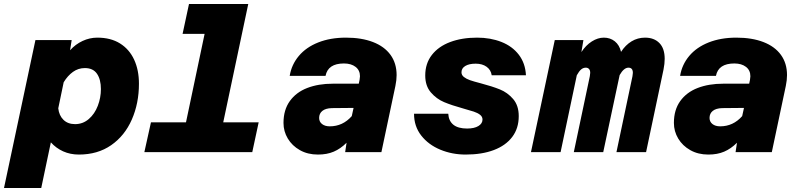

<svg xmlns="http://www.w3.org/2000/svg" viewBox="-74 -760 3994 959"><path d="M620 -342Q620 -244 584.5 -163Q549 -82 481.5 -35Q414 12 320 12Q277 12 241.5 -4Q206 -20 180 -49L132 179H-54L103 -560H284L276 -509Q303 -539 338.5 -555.5Q374 -572 412 -572Q479 -572 525.5 -543Q572 -514 596 -462Q620 -410 620 -342ZM301 -140Q340 -140 369.5 -165.5Q399 -191 414.5 -231.5Q430 -272 430 -315Q430 -363 410.5 -391.5Q391 -420 350 -420Q317 -420 290.5 -401Q264 -382 244 -349L217 -219Q221 -183 243 -161.5Q265 -140 301 -140Z M680 -149H855L948 -591H838L870 -740H1166L1041 -149H1218L1186 0H647Z M1657 -47Q1627 -17 1593 -2.5Q1559 12 1514 12Q1463 12 1424 -10Q1385 -32 1363.5 -68Q1342 -104 1342 -146Q1342 -211 1373.5 -255Q1405 -299 1460.5 -320.5Q1516 -342 1589 -342H1718L1722 -361Q1724 -373 1724 -379Q1724 -409 1702 -426Q1680 -443 1644 -443Q1564 -443 1552 -381H1373Q1382 -437 1418.5 -480.5Q1455 -524 1515.5 -548Q1576 -572 1654 -572Q1732 -572 1789 -550Q1846 -528 1876.5 -486Q1907 -444 1907 -385Q1907 -360 1901 -331L1831 0H1650ZM1573 -129Q1638 -129 1683 -180L1692 -221L1583 -220Q1552 -219 1536 -206Q1520 -193 1520 -171Q1520 -152 1534.5 -140.5Q1549 -129 1573 -129Z M1994 -192H2165Q2167 -156 2190.5 -137Q2214 -118 2259 -118Q2295 -118 2315.5 -130.5Q2336 -143 2336 -163Q2336 -177 2324 -186.5Q2312 -196 2292.5 -202.5Q2273 -209 2240 -218Q2182 -234 2144 -250Q2106 -266 2078 -298.5Q2050 -331 2050 -383Q2050 -443 2083 -485.5Q2116 -528 2174.5 -550Q2233 -572 2309 -572Q2376 -572 2430.5 -550.5Q2485 -529 2517.5 -486.5Q2550 -444 2553 -384H2382Q2378 -411 2356.5 -426.5Q2335 -442 2302 -442Q2269 -442 2250 -430.5Q2231 -419 2231 -399Q2231 -385 2243 -375.5Q2255 -366 2273.5 -359.5Q2292 -353 2327 -344Q2384 -329 2422.5 -313.5Q2461 -298 2489 -265.5Q2517 -233 2517 -180Q2517 -119 2484.5 -76Q2452 -33 2392.5 -10.5Q2333 12 2252 12Q2184 12 2125 -12.5Q2066 -37 2030 -83Q1994 -129 1994 -192Z M3087 -396Q3087 -422 3065 -422Q3042 -422 3021 -385L2939 0H2792L2872 -379Q2874 -391 2874 -396Q2874 -409 2868 -415.5Q2862 -422 2852 -422Q2839 -422 2828.5 -413Q2818 -404 2807 -384L2726 0H2578L2697 -560H2840L2830 -500Q2852 -534 2882 -553Q2912 -572 2942 -572Q2974 -572 2997 -553.5Q3020 -535 3028 -501Q3050 -535 3080.5 -553.5Q3111 -572 3148 -572Q3193 -572 3219.5 -545Q3246 -518 3246 -466Q3246 -442 3240 -412L3153 0H3005L3085 -379Q3087 -393 3087 -396Z M3607 -47Q3577 -17 3543 -2.5Q3509 12 3464 12Q3413 12 3374 -10Q3335 -32 3313.5 -68Q3292 -104 3292 -146Q3292 -211 3323.5 -255Q3355 -299 3410.5 -320.5Q3466 -342 3539 -342H3668L3672 -361Q3674 -373 3674 -379Q3674 -409 3652 -426Q3630 -443 3594 -443Q3514 -443 3502 -381H3323Q3332 -437 3368.5 -480.5Q3405 -524 3465.5 -548Q3526 -572 3604 -572Q3682 -572 3739 -550Q3796 -528 3826.5 -486Q3857 -444 3857 -385Q3857 -360 3851 -331L3781 0H3600ZM3523 -129Q3588 -129 3633 -180L3642 -221L3533 -220Q3502 -219 3486 -206Q3470 -193 3470 -171Q3470 -152 3484.5 -140.5Q3499 -129 3523 -129Z"/></svg>

Font: Azeret Mono ExtraBold
Style: Italic
Weight: 800
Italic angle: -12°
Designer: Martin Vácha
Foundry: Displaay
Version: Version 1.000; Glyphs 3.0.3, build 3074